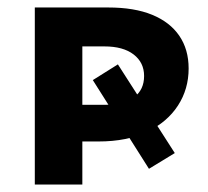

<svg xmlns="http://www.w3.org/2000/svg" viewBox="-20 -493 555 513"><path d="M73 0V-473H269Q339 -473 386.5 -453.5Q434 -434 459 -397.5Q484 -361 484 -310Q484 -255 455.5 -211Q427 -167 373.5 -141Q320 -115 243 -115H143V-213H262Q311 -213 338 -233Q365 -253 365 -290Q365 -326 337 -347.5Q309 -369 259 -369H200V0ZM378 -42 228 -279 295 -321 447 -84Z"/></svg>

Font: Ysabeau SC ExtraBold
Style: Regular
Weight: 800
Designer: Christian Thalmann (Catharsis Fonts)
Version: Version 2.001;gftools[0.9.30]; featfreeze: smcp